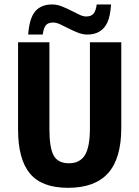

<svg xmlns="http://www.w3.org/2000/svg" viewBox="-20 -853 640 882"><path d="M292.5 9.8Q172.4 9.8 117.7 -55.7Q63 -121.1 63 -257.8V-658.7H207V-259.3Q207 -173.8 226.8 -138.4Q246.6 -103 296.4 -103Q347.2 -103 370.1 -140.6Q393.1 -178.2 393.1 -264.2V-658.7H537.1V-265.1Q537.1 -125.5 476.8 -57.9Q416.5 9.8 292.5 9.8ZM381.3 -694.3Q359.9 -694.3 338.1 -702.9Q316.4 -711.4 295.9 -721.9Q275.4 -732.4 257.1 -741Q238.8 -749.5 224.1 -749.5Q202.1 -749.5 191.4 -738Q180.7 -726.6 176.3 -694.3H109.4Q115.2 -770.5 142.3 -801.5Q169.4 -832.5 219.2 -832.5Q241.2 -832.5 263.2 -824Q285.2 -815.4 305.7 -804.9Q326.2 -794.4 344 -785.9Q361.8 -777.3 376 -777.3Q398.9 -777.3 409.7 -790.3Q420.4 -803.2 424.3 -832.5H490.2Q486.3 -778.3 473.6 -750.5Q460.9 -722.7 437.7 -708.5Q414.6 -694.3 381.3 -694.3Z"/></svg>

Font: Cousine
Style: Bold
Weight: 700
Monospace: yes
Designer: Steve Matteson
Foundry: Ascender Corporation
Version: Version 1.20